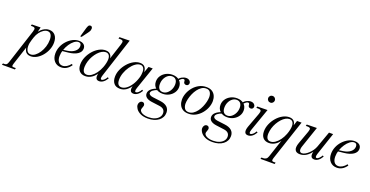

<svg xmlns="http://www.w3.org/2000/svg" viewBox="-161 -1654 5534 2874"><g transform="rotate(20 2606.0 -217.0)"><path d="M-127 280 -119 256H-95Q-72 256 -60.5 245Q-49 234 -38 200L139 -344Q153 -386 145 -401Q137 -416 101 -416H80L87 -440L226 -443L200 -330L184 -329Q218 -391 265.5 -422.5Q313 -454 362 -454Q423 -454 458 -412Q493 -370 493 -298Q493 -240 471 -184.5Q449 -129 411.5 -84Q374 -39 327.5 -12.5Q281 14 233 14Q167 14 142 -35Q117 -84 128 -157L138 -120L33 201Q22 235 26 245.5Q30 256 52 256H86L79 280ZM223 -12Q258 -12 293 -38Q328 -64 356.5 -107.5Q385 -151 402 -205Q419 -259 419 -315Q419 -369 400 -398Q381 -427 344 -427Q313 -427 281 -406Q249 -385 222 -349Q195 -313 180 -267L165 -221Q146 -164 146.5 -116.5Q147 -69 166 -40.5Q185 -12 223 -12Z M716 14Q648 14 607 -32Q566 -78 566 -154Q566 -211 588.5 -264.5Q611 -318 650 -360Q689 -402 737 -427Q785 -452 836 -452Q885 -452 913 -429Q941 -406 941 -365Q941 -312 889 -276.5Q837 -241 744 -231L648 -221L651 -242L723 -252Q794 -262 837 -297.5Q880 -333 880 -382Q880 -432 835 -432Q802 -432 767.5 -405.5Q733 -379 704 -335.5Q675 -292 657 -240Q639 -188 639 -137Q639 -80 662.5 -48Q686 -16 729 -16Q761 -16 793.5 -35.5Q826 -55 853 -90L870 -76Q838 -30 799.5 -8Q761 14 716 14ZM829 -520 871 -666Q879 -692 889 -708Q899 -724 920 -724Q935 -724 943 -713Q951 -702 951 -687Q951 -675 946.5 -659Q942 -643 921 -615L851 -520Z M1101 14Q1040 14 1006.5 -23Q973 -60 973 -126Q973 -186 998 -244.5Q1023 -303 1064.5 -350.5Q1106 -398 1157 -426Q1208 -454 1260 -454Q1312 -454 1337.5 -424Q1363 -394 1363 -336L1351 -332L1443 -614Q1457 -656 1448.5 -671Q1440 -686 1405 -686H1378L1385 -710L1547 -713L1343 -85Q1322 -19 1352 -19Q1368 -19 1389.5 -38.5Q1411 -58 1427 -87L1445 -75Q1419 -31 1388 -8.5Q1357 14 1322 14Q1301 14 1287.5 5Q1274 -4 1269.5 -21.5Q1265 -39 1268 -65Q1271 -91 1283 -126L1290 -120Q1258 -56 1208.5 -21Q1159 14 1101 14ZM1116 -14Q1152 -14 1189 -39Q1226 -64 1258 -107.5Q1290 -151 1312 -208Q1326 -245 1333.5 -280Q1341 -315 1341 -341Q1341 -383 1323 -406Q1305 -429 1271 -429Q1241 -429 1209.5 -411Q1178 -393 1149.5 -361.5Q1121 -330 1098 -290Q1075 -250 1061.5 -205.5Q1048 -161 1046 -117Q1043 -14 1116 -14Z M1655 14Q1589 14 1556.5 -25Q1524 -64 1524 -130Q1524 -189 1549 -246Q1574 -303 1615.5 -350.5Q1657 -398 1707.5 -426Q1758 -454 1809 -454Q1863 -454 1888.5 -420.5Q1914 -387 1912 -319L1902 -317L1947 -440H2013L1891 -85Q1869 -19 1898 -19Q1915 -19 1936.5 -38.5Q1958 -58 1974 -87L1992 -75Q1967 -32 1935.5 -9Q1904 14 1870 14Q1828 14 1817.5 -20Q1807 -54 1830 -116L1832 -105Q1795 -45 1751 -15.5Q1707 14 1655 14ZM1667 -14Q1706 -14 1745.5 -42.5Q1785 -71 1818.5 -121.5Q1852 -172 1873 -239Q1882 -267 1885.5 -292.5Q1889 -318 1889 -338Q1889 -381 1871.5 -405Q1854 -429 1822 -429Q1783 -429 1743 -400Q1703 -371 1670 -323.5Q1637 -276 1617 -220.5Q1597 -165 1597 -111Q1597 -14 1667 -14Z M2200 290Q2126 290 2078.5 266.5Q2031 243 2008.5 209.5Q1986 176 1986 147Q1986 121 2001.5 102Q2017 83 2040 83Q2060 83 2069.5 96.5Q2079 110 2079 124Q2079 130 2077 137Q2075 144 2070 159Q2060 185 2060 196Q2060 217 2078 233Q2096 249 2127.5 258.5Q2159 268 2200 268Q2255 268 2297 251.5Q2339 235 2363.5 205.5Q2388 176 2388 139Q2388 64 2298 52L2169 35Q2113 27 2083.5 3.5Q2054 -20 2054 -57Q2054 -97 2087.5 -128Q2121 -159 2185 -181L2200 -164Q2150 -147 2123.5 -125.5Q2097 -104 2097 -81Q2097 -64 2115 -52Q2133 -40 2164 -36L2284 -21Q2358 -12 2395.5 22Q2433 56 2433 113Q2433 152 2416 184.5Q2399 217 2368 240.5Q2337 264 2294 277Q2251 290 2200 290ZM2279 -134Q2209 -134 2166.5 -173Q2124 -212 2124 -274Q2124 -324 2151 -364.5Q2178 -405 2224 -429Q2270 -453 2325 -453Q2395 -453 2437.5 -414.5Q2480 -376 2480 -314Q2480 -264 2452.5 -223Q2425 -182 2379.5 -158Q2334 -134 2279 -134ZM2274 -158Q2311 -158 2342 -182.5Q2373 -207 2392 -246.5Q2411 -286 2411 -331Q2411 -378 2389 -403.5Q2367 -429 2329 -429Q2291 -429 2260 -405Q2229 -381 2211 -342Q2193 -303 2193 -257Q2193 -210 2214 -184Q2235 -158 2274 -158ZM2566 -378Q2550 -378 2537.5 -388Q2525 -398 2525 -417Q2525 -431 2520.5 -440Q2516 -449 2502 -449Q2489 -449 2473.5 -438.5Q2458 -428 2435 -403L2417 -413Q2434 -441 2468 -459.5Q2502 -478 2536 -478Q2568 -478 2588 -460.5Q2608 -443 2608 -420Q2608 -404 2597 -391Q2586 -378 2566 -378Z M2745 14Q2689 14 2653 -9Q2617 -32 2600 -70Q2583 -108 2583 -153Q2583 -205 2604 -258Q2625 -311 2663 -355.5Q2701 -400 2752.5 -427Q2804 -454 2865 -454Q2922 -454 2957.5 -431Q2993 -408 3009.5 -370.5Q3026 -333 3026 -289Q3026 -237 3005.5 -184Q2985 -131 2947 -86Q2909 -41 2858 -13.5Q2807 14 2745 14ZM2740 -8Q2779 -8 2812 -30Q2845 -52 2871.5 -87.5Q2898 -123 2916.5 -165.5Q2935 -208 2945 -249.5Q2955 -291 2955 -325Q2955 -369 2935.5 -400.5Q2916 -432 2869 -432Q2830 -432 2797 -410Q2764 -388 2737.5 -352.5Q2711 -317 2692.5 -274.5Q2674 -232 2664 -190Q2654 -148 2654 -115Q2654 -72 2673.5 -40Q2693 -8 2740 -8Z M3228 290Q3154 290 3106.5 266.5Q3059 243 3036.5 209.5Q3014 176 3014 147Q3014 121 3029.5 102Q3045 83 3068 83Q3088 83 3097.5 96.5Q3107 110 3107 124Q3107 130 3105 137Q3103 144 3098 159Q3088 185 3088 196Q3088 217 3106 233Q3124 249 3155.5 258.5Q3187 268 3228 268Q3283 268 3325 251.5Q3367 235 3391.5 205.5Q3416 176 3416 139Q3416 64 3326 52L3197 35Q3141 27 3111.5 3.5Q3082 -20 3082 -57Q3082 -97 3115.5 -128Q3149 -159 3213 -181L3228 -164Q3178 -147 3151.5 -125.5Q3125 -104 3125 -81Q3125 -64 3143 -52Q3161 -40 3192 -36L3312 -21Q3386 -12 3423.5 22Q3461 56 3461 113Q3461 152 3444 184.5Q3427 217 3396 240.5Q3365 264 3322 277Q3279 290 3228 290ZM3307 -134Q3237 -134 3194.5 -173Q3152 -212 3152 -274Q3152 -324 3179 -364.5Q3206 -405 3252 -429Q3298 -453 3353 -453Q3423 -453 3465.5 -414.5Q3508 -376 3508 -314Q3508 -264 3480.5 -223Q3453 -182 3407.5 -158Q3362 -134 3307 -134ZM3302 -158Q3339 -158 3370 -182.5Q3401 -207 3420 -246.5Q3439 -286 3439 -331Q3439 -378 3417 -403.5Q3395 -429 3357 -429Q3319 -429 3288 -405Q3257 -381 3239 -342Q3221 -303 3221 -257Q3221 -210 3242 -184Q3263 -158 3302 -158ZM3594 -378Q3578 -378 3565.5 -388Q3553 -398 3553 -417Q3553 -431 3548.5 -440Q3544 -449 3530 -449Q3517 -449 3501.5 -438.5Q3486 -428 3463 -403L3445 -413Q3462 -441 3496 -459.5Q3530 -478 3564 -478Q3596 -478 3616 -460.5Q3636 -443 3636 -420Q3636 -404 3625 -391Q3614 -378 3594 -378Z M3694 14Q3652 14 3641.5 -19Q3631 -52 3653 -113L3739 -344Q3754 -385 3746 -400.5Q3738 -416 3701 -416H3672L3679 -440L3841 -443L3715 -85Q3693 -19 3721 -19Q3738 -19 3759.5 -37.5Q3781 -56 3798 -87L3816 -75Q3764 14 3694 14ZM3843 -561Q3819 -561 3803.5 -577Q3788 -593 3788 -615Q3788 -636 3803.5 -652Q3819 -668 3843 -668Q3864 -668 3879.5 -652Q3895 -636 3895 -615Q3895 -593 3879.5 -577Q3864 -561 3843 -561Z M3991 280 3999 256H4029Q4052 256 4071 243.5Q4090 231 4100 200L4208 -126L4216 -120Q4184 -56 4134.5 -21Q4085 14 4027 14Q3966 14 3932.5 -23Q3899 -60 3899 -126Q3899 -186 3924 -244.5Q3949 -303 3990.5 -350.5Q4032 -398 4083 -426Q4134 -454 4186 -454Q4238 -454 4263.5 -424Q4289 -394 4289 -336L4277 -332L4312 -440H4384L4171 201Q4162 228 4165 242Q4168 256 4190 256H4224L4217 280ZM4042 -14Q4078 -14 4115 -39Q4152 -64 4184 -107.5Q4216 -151 4238 -208Q4252 -245 4259.5 -280Q4267 -315 4267 -341Q4267 -383 4249 -406Q4231 -429 4197 -429Q4167 -429 4135.5 -411Q4104 -393 4075.5 -361.5Q4047 -330 4024 -290Q4001 -250 3987.5 -205.5Q3974 -161 3972 -117Q3969 -14 4042 -14Z M4521 14Q4460 14 4441.5 -25Q4423 -64 4449 -137L4524 -344Q4539 -385 4531 -400.5Q4523 -416 4486 -416H4460L4467 -440L4627 -443L4513 -108Q4498 -63 4506.5 -37Q4515 -11 4544 -11Q4567 -11 4594.5 -26Q4622 -41 4648.5 -66Q4675 -91 4696.5 -122Q4718 -153 4730 -186L4821 -440H4887L4768 -85Q4747 -19 4776 -19Q4793 -19 4814.5 -39Q4836 -59 4851 -87L4869 -75Q4818 14 4749 14Q4707 14 4696 -19Q4685 -52 4706 -113L4711 -107Q4669 -46 4621.5 -16Q4574 14 4521 14Z M5108 14Q5040 14 4999 -32Q4958 -78 4958 -154Q4958 -211 4980.5 -264.5Q5003 -318 5042 -360Q5081 -402 5129 -427Q5177 -452 5228 -452Q5277 -452 5305 -429Q5333 -406 5333 -365Q5333 -312 5281 -276.5Q5229 -241 5136 -231L5040 -221L5043 -242L5115 -252Q5186 -262 5229 -297.5Q5272 -333 5272 -382Q5272 -432 5227 -432Q5194 -432 5159.5 -405.5Q5125 -379 5096 -335.5Q5067 -292 5049 -240Q5031 -188 5031 -137Q5031 -80 5054.5 -48Q5078 -16 5121 -16Q5153 -16 5185.5 -35.5Q5218 -55 5245 -90L5262 -76Q5230 -30 5191.5 -8Q5153 14 5108 14Z"/></g></svg>

Font: Baskervville
Style: Italic
Weight: 400
Italic angle: -18°
Designer: ANRT
Foundry: ANRT
Version: Version 1.100